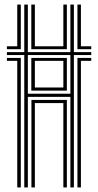

<svg xmlns="http://www.w3.org/2000/svg" viewBox="-20 -820 430 840"><path d="M86.2 0V-579.2H10.2V-592H86.2V-800H101.8V-592H288V-800H303.2V-592H379.2V-579.2H303.2V0H288V-396.2H101.8V0ZM10.2 -604.8V-617.5H55.5V-800H71V-604.8ZM117 -604.8V-800H132.5V-617.5H257.2V-800H272.5V-604.8ZM318.8 -604.8V-800H334V-617.5H379.2V-604.8ZM101.8 -410H288V-579.2H101.8ZM55.5 0V-553.8H10.2V-566.5H71V0ZM318.8 0V-566.5H379.2V-553.8H334V0ZM117 -423.5V-566.5H272.5V-423.5ZM132.5 -437.2H257.2V-553.8H132.5ZM117.5 0V-382.8H272.5V0H257.2V-369H132.5V0Z"/></svg>

Font: Big Shoulders Inline Display Medium
Style: Regular
Weight: 500
Designer: Patric King
Foundry: XO Type Co
Version: Version 1.000